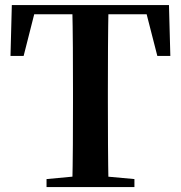

<svg xmlns="http://www.w3.org/2000/svg" viewBox="-20 -761 735 781"><path d="M169.3 0V-32.6L326.9 -47.3H365.6L526.8 -32.6V0ZM273.9 0Q275.9 -85.2 276.4 -171.8Q276.9 -258.5 276.9 -346.1V-393.6Q276.9 -481.3 276.4 -567.7Q275.9 -654.1 273.9 -740.5H421.5Q419.8 -655.6 419.3 -568.4Q418.8 -481.3 418.8 -393.6V-346.9Q418.8 -259.9 419.3 -173.3Q419.8 -86.6 421.5 0ZM22.7 -533.4 28.1 -740.5H667.3L672.9 -533.4H620L566.9 -740.5L633.7 -702.9H60.9L128.7 -740.5L76.1 -533.4Z"/></svg>

Font: Noto Serif KR ExtraLight
Style: Regular
Weight: 200
Designer: Ryoko NISHIZUKA 西塚涼子 (kana & ideographs); Frank Grießhammer (Latin, Greek & Cyrillic); Wenlong ZHANG 张文龙 (bopomofo); San
Foundry: Adobe
Version: Version 2.002-H1;hotconv 1.1.0;makeotfexe 2.6.0